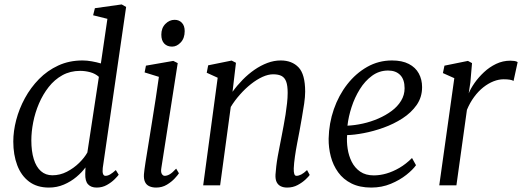

<svg xmlns="http://www.w3.org/2000/svg" viewBox="-20 -837 2358 867"><path d="M444 -78.5Q442 -60.5 445.2 -51.8Q448.5 -43 456 -43Q466.5 -43 477.5 -49.5Q488.5 -56 503 -69L516 -48Q511.5 -41.5 497.5 -27.5Q483.5 -13.5 462.8 -1.8Q442 10 416.5 10Q391 10 377.5 -4.8Q364 -19.5 365 -52L366 -81Q350 -59 325 -38Q300 -17 268.5 -3.5Q237 10 201 10Q147 10 111.2 -17Q75.5 -44 57.8 -91Q40 -138 40 -198Q40 -244.5 53.2 -295.2Q66.5 -346 92.5 -393.8Q118.5 -441.5 156.2 -480Q194 -518.5 243.2 -541.2Q292.5 -564 353 -564Q372.5 -564 394.8 -560Q417 -556 435.5 -550.5L465 -752L400.5 -768L408.5 -800L529.5 -817L549.5 -805.5ZM426.5 -490Q410.5 -504.5 387.8 -510.8Q365 -517 342 -517Q297 -517 261.5 -497.2Q226 -477.5 199.8 -444Q173.5 -410.5 156 -369.5Q138.5 -328.5 130 -285.2Q121.5 -242 121.5 -203.5Q121.5 -154 132.5 -118.5Q143.5 -83 164.8 -64.2Q186 -45.5 216.5 -45.5Q251 -45.5 282 -61.5Q313 -77.5 337.2 -101.2Q361.5 -125 374.5 -148.5Z M685 10Q668 10 654.8 4.2Q641.5 -1.5 635 -15Q628.5 -28.5 630 -50.5Q631.5 -68.5 637.2 -105Q643 -141.5 650.8 -189.2Q658.5 -237 667 -289.8Q675.5 -342.5 683.5 -394.2Q691.5 -446 697.5 -490L633 -510L639 -540.5L762.5 -562L782.5 -552L708.5 -78Q705.5 -59.5 711 -51.2Q716.5 -43 723.5 -43Q734.5 -43 746.5 -50Q758.5 -57 775.5 -75.5L788 -54.5Q783.5 -47 769.2 -31.5Q755 -16 733.5 -3Q712 10 685 10ZM757 -626.5Q735 -626.5 721.8 -640.2Q708.5 -654 708.5 -680.5Q708.5 -710.5 726.8 -729Q745 -747.5 768.5 -747.5Q788.5 -747.5 801.2 -734.2Q814 -721 814 -696.5Q814 -664.5 796.2 -645.5Q778.5 -626.5 757 -626.5Z M1030 -422.5Q1050.5 -451 1075.8 -476.8Q1101 -502.5 1129.2 -522Q1157.5 -541.5 1187.5 -552.8Q1217.5 -564 1247.5 -564Q1298.5 -564 1328.2 -532.8Q1358 -501.5 1358 -423Q1358 -400 1353.5 -369Q1349 -338 1343.2 -305.8Q1337.5 -273.5 1332.5 -245.5Q1327.5 -219.5 1321.8 -189.5Q1316 -159.5 1311.8 -130Q1307.5 -100.5 1306.5 -77Q1306 -60.5 1308.8 -51.8Q1311.5 -43 1318.5 -43Q1328.5 -43 1340.2 -49Q1352 -55 1366.5 -69L1378.5 -47Q1374.5 -40.5 1360 -26.8Q1345.5 -13 1324.2 -1.5Q1303 10 1276.5 10Q1260 10 1247.8 4Q1235.5 -2 1229.2 -14.8Q1223 -27.5 1224 -48.5Q1225 -64.5 1227.5 -86Q1230 -107.5 1234.2 -131Q1238.5 -154.5 1243.2 -178.2Q1248 -202 1252 -223.5Q1256 -245.5 1260.8 -270Q1265.5 -294.5 1269.5 -320.2Q1273.5 -346 1276.2 -370.8Q1279 -395.5 1279 -417.5Q1279 -450 1272.5 -468Q1266 -486 1251.8 -493.8Q1237.5 -501.5 1213.5 -501.5Q1191 -501.5 1165.2 -489.8Q1139.5 -478 1113.5 -457.5Q1087.5 -437 1063.8 -410.2Q1040 -383.5 1022 -354L974 0H897.5L963 -486L913.5 -508.5L920 -542L1026 -563.5L1045.5 -553.5Z M1858.5 -91Q1844.5 -71 1815 -47.5Q1785.5 -24 1744.8 -7Q1704 10 1656.5 10Q1604.5 10 1567.2 -8.5Q1530 -27 1507 -59Q1484 -91 1473.8 -130.2Q1463.5 -169.5 1464 -211Q1465.5 -280.5 1487.5 -343.8Q1509.5 -407 1548.2 -456.5Q1587 -506 1638.2 -535Q1689.5 -564 1750 -564Q1796 -564 1826.2 -548.2Q1856.5 -532.5 1871.2 -505.2Q1886 -478 1886 -443.5Q1886 -398 1861.5 -363Q1837 -328 1797.5 -302.5Q1758 -277 1712 -260.5Q1666 -244 1622.2 -235.8Q1578.5 -227.5 1547.5 -227Q1545 -197.5 1549.8 -165.8Q1554.5 -134 1568.2 -106.5Q1582 -79 1606.5 -62Q1631 -45 1668 -45Q1696 -45 1725.2 -53.5Q1754.5 -62 1784 -79.2Q1813.5 -96.5 1840.5 -123.5ZM1732.5 -518.5Q1692.5 -518.5 1660.2 -495Q1628 -471.5 1604.8 -434Q1581.5 -396.5 1567.5 -353.2Q1553.5 -310 1549 -269.5Q1582.5 -271 1618.5 -279Q1654.5 -287 1688 -301.5Q1721.5 -316 1748.5 -336Q1775.5 -356 1791.2 -382Q1807 -408 1807 -438.5Q1807 -478 1787.2 -498.2Q1767.5 -518.5 1732.5 -518.5Z M1963.5 0 2031.5 -484 1980 -507 1987 -540.5 2093 -562 2111.5 -552 2104 -465 2096.5 -415.5Q2105.5 -437.5 2123.2 -462.8Q2141 -488 2165.5 -511Q2190 -534 2220.2 -548.5Q2250.5 -563 2284.5 -563Q2292.5 -563 2302.2 -561.8Q2312 -560.5 2317.5 -556.5L2299 -471.5Q2293 -475.5 2281.5 -477.2Q2270 -479 2254 -479Q2232 -479 2208.5 -469.8Q2185 -460.5 2162.5 -442.8Q2140 -425 2121 -399.2Q2102 -373.5 2088.5 -341L2041 0Z"/></svg>

Font: Merriweather 28pt Light
Style: Italic
Weight: 300
Italic angle: -7.8°
Version: Version 2.101